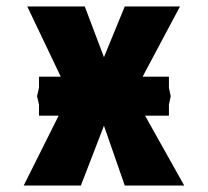

<svg xmlns="http://www.w3.org/2000/svg" viewBox="-20 -571 640 591"><path d="M160.5 -215H100V-249L94 -275L100 -300.5V-335H167L64 -551H241L300 -395L364 -551H534L419 -335H500V-300.5L505.5 -275L500 -249V-215H426.5L547 0H364L300 -184L229 0H53Z"/></svg>

Font: JuliaMono Black
Style: Regular
Weight: 900
Monospace: yes
Designer: cormullion
Foundry: corm
Version: Version 0.054; ttfautohint (v1.8.4)